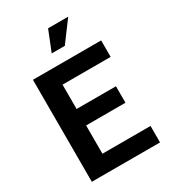

<svg xmlns="http://www.w3.org/2000/svg" viewBox="-218 -1031 1017 1141"><g transform="rotate(-30 290.0 -460.0)"><path d="M68 -700H536V-587H206V-420H476V-307H206V-113H536V0H68ZM299 -920H437L333 -780H243Z"/></g></svg>

Font: Uncut Sans Variable
Style: Regular
Weight: 400
Designer: Kasper Nordkvist
Foundry: UNCUT.wtf
Version: Version 1.304;Glyphs 3.2 (3246)